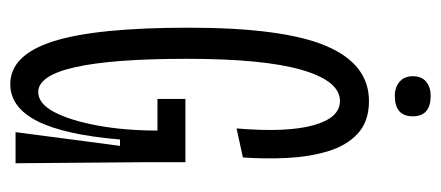

<svg xmlns="http://www.w3.org/2000/svg" viewBox="-256 -570 837 364"><g transform="rotate(90 162.0 -388.5)"><path d="M140 10Q85 10 59 -71Q33 -152 33 -328Q33 -507 67.5 -588.5Q102 -670 172 -670Q211 -670 234 -648.5Q257 -627 267.5 -591.5Q278 -556 280 -514Q282 -472 279 -431L224 -419Q232 -514 218 -564.5Q204 -615 172 -615Q134 -615 113 -542.5Q92 -470 92 -325Q92 -43 155 -43Q177 -43 193 -73.5Q209 -104 218.5 -155.5Q228 -207 228 -269H168V-322H288V-246L290 0H231L257 -198H245Q236 -92 210 -41Q184 10 140 10ZM162 -719Q146 -719 135.5 -728Q125 -737 125 -753Q125 -770 135.5 -778.5Q146 -787 162 -787Q201 -787 201 -753Q201 -719 162 -719Z"/></g></svg>

Font: Bricolage Grotesque 96pt Condensed ExtraLight
Style: Regular
Weight: 200
Width: 3
Designer: Mathieu Triay
Foundry: Atelier Triay
Version: Version 1.001; ttfautohint (v1.8.4.7-5d5b);gftools[0.9.33.de